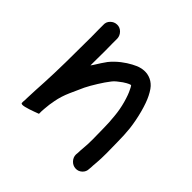

<svg xmlns="http://www.w3.org/2000/svg" viewBox="-147 -644 794 794"><g transform="rotate(45 250.0 -246.5)"><path d="M102.5 -517.5C91.5 -517.2 82 -513 74 -505C66 -497 62.3 -487.3 63 -476V-448C63.7 -430 63.7 -392.7 63 -336C63 -280 62.3 -232.3 61 -193C59.7 -153.7 58 -118.3 56 -87C56 -78.3 55.7 -70.3 55 -63C54.3 -55 54 -47 54 -39V-35V-31C53.3 -25.7 53 -21.3 53 -18V-9C55 -5 62 -4.5 74 -7.5C86 -10.5 99.2 -14.7 113.5 -20L135 -28V-43C135 -47 135.3 -52 136 -58C137.3 -76.7 139.7 -94 143 -110C147 -132 154 -154.3 164 -177C174.7 -201.7 183.7 -221.7 191 -237C198.3 -251.7 207.8 -268.3 219.5 -287C231.2 -305.7 241 -320 249 -330C255 -338.7 263 -346.7 273 -354C283.7 -362.7 293.3 -369.3 302 -374C309.3 -378 314.7 -380.3 318 -381H321C323.7 -377.7 326.7 -372.3 330 -365C336.7 -352.3 343.2 -334.7 349.5 -312C355.8 -289.3 360 -266.7 362 -244C364.7 -219.3 366 -196.3 366 -175C366.7 -153 367 -131.7 367 -111C367 -90.3 366.3 -73.7 365 -61C363.7 -47 363 -36 363 -28L362 -17C362 -6.3 365.8 3.2 373.5 11.5C381.2 19.8 390.5 24.3 401.5 25C412.5 25.7 422.2 22.2 430.5 14.5C438.8 6.8 443 -2.7 443 -14L444 -24C444 -30.7 444.7 -40.7 446 -54C447.3 -69.3 448 -88.3 448 -111C448 -132.3 447.7 -154.3 447 -177C447 -200.3 445.7 -225.3 443 -252C439.7 -279.3 434.3 -306.7 427 -334C419.7 -361.3 411.7 -383.7 403 -401C393 -421 383 -435 373 -443C362.3 -452.3 349.7 -458.3 335 -461C322.3 -463 310 -462.3 298 -459C288.7 -457 277.3 -452.3 264 -445C251.3 -438.3 238 -429.7 224 -419C208.7 -407 195.3 -394 184 -380C174.7 -367.3 163.7 -350.7 151 -330C149 -326.7 146.7 -323.3 144 -320V-336C144.7 -392.7 144.7 -430.7 144 -450V-478C143.3 -488.7 139 -498 131 -506C123 -514 113.5 -517.8 102.5 -517.5Z"/></g></svg>

Font: Ruji's Handwriting Font v.2.0
Style: Medium
Weight: 500
Version: Version 2.0